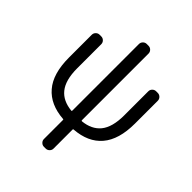

<svg xmlns="http://www.w3.org/2000/svg" viewBox="-246 -861 1203 1203"><g transform="rotate(45 355.5 -259.5)"><path d="M400.4 -89.8Q400.4 -85 405.3 -85Q483.4 -92.8 524.4 -142.6Q566.4 -194.3 566.4 -298.8V-511.7Q566.4 -526.4 576.7 -536.6Q586.9 -546.9 601.6 -546.9H615.2Q629.9 -546.9 640.1 -536.6Q650.4 -526.4 650.4 -511.7V-310.5Q650.4 -168 586.9 -93.8Q524.4 -20.5 404.3 -11.7Q400.4 -11.7 400.4 -7.8V162.1Q400.4 175.8 390.1 186Q379.9 196.3 365.2 196.3H349.6Q335.9 196.3 325.7 186Q315.4 175.8 315.4 162.1V-7.8Q315.4 -11.7 311.5 -11.7Q191.4 -20.5 128.9 -93.8Q65.4 -167 65.4 -310.5V-511.7Q65.4 -526.4 75.7 -536.6Q85.9 -546.9 99.6 -546.9H115.2Q128.9 -546.9 139.2 -536.6Q149.4 -526.4 149.4 -511.7V-298.8Q149.4 -194.3 191.4 -142.6Q231.4 -92.8 311.5 -85Q315.4 -85 315.4 -89.8V-679.7Q315.4 -694.3 325.7 -704.6Q335.9 -714.8 349.6 -714.8H365.2Q379.9 -714.8 390.1 -704.6Q400.4 -694.3 400.4 -679.7Z"/></g></svg>

Font: Gen Jyuu GothicL Regular
Style: Regular
Weight: 400
Designer: [Source Han Sans]
Ryoko NISHIZUKA  (kana & ideographs); Paul D. Hunt (Latin, Greek & Cyrillic); Wenlong ZHANG  (bopomofo
Version: Version 1.002.20150607